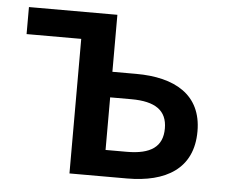

<svg xmlns="http://www.w3.org/2000/svg" viewBox="-44 -600 769 651"><g transform="rotate(5 340.0 -275.0)"><path d="M215 0H411C542 0 635 -52 635 -180C635 -305 542 -356 411 -356H330V-550H29V-458H215ZM330 -90V-269H402C484 -269 524 -241 524 -180C524 -118 484 -90 402 -90Z"/></g></svg>

Font: Noto Sans CJK JP Medium
Style: Regular
Weight: 500
Designer: Ryoko NISHIZUKA (kana & ideographs); Paul D. Hunt (Latin, Greek & Cyrillic); Wenlong ZHANG (bopomofo); Sandoll Communica
Foundry: Adobe Systems Incorporated
Version: Version 1.004;PS 1.004;hotconv 1.0.82;makeotf.lib2.5.63406